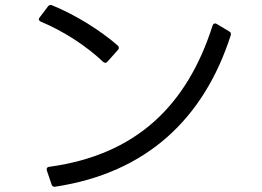

<svg xmlns="http://www.w3.org/2000/svg" viewBox="-20 -735 1040 763"><path d="M449 -537C454 -543 453 -549 448 -554C378 -615 280 -676 187 -714C181 -717 175 -715 171 -710L137 -665C132 -659 134 -653 142 -649C232 -612 325 -551 390 -489C396 -484 402 -484 407 -490ZM185 -2C187 5 192 8 199 7C564 -48 791 -265 897 -595C899 -602 897 -607 891 -610L841 -640C834 -644 828 -642 825 -634C723 -314 520 -119 175 -72C167 -71 164 -66 166 -58Z"/></svg>

Font: LINE Seed JP_OTF Regular
Style: Regular
Weight: 400
Designer: LY Corporation & Fontrix & Fontworks
Version: Version 1.002